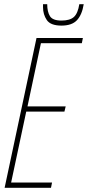

<svg xmlns="http://www.w3.org/2000/svg" viewBox="-20 -895 419 915"><path d="M2 0 154 -714H375L370 -689H175L111 -388H293L287 -363H105L33 -25H228L223 0ZM273 -773Q323 -773 347 -799Q371 -825 379 -875H358Q351 -831 332 -814Q313 -797 273 -797Q231 -797 218 -818Q205 -839 205 -875H185V-861Q185 -826 203 -799.5Q221 -773 273 -773Z"/></svg>

Font: Noto Sans Display Condensed Thin
Style: Italic
Weight: 250
Width: 3
Italic angle: -12°
Designer: Monotype Design Team
Foundry: Monotype Imaging Inc.
Version: Version 1.900